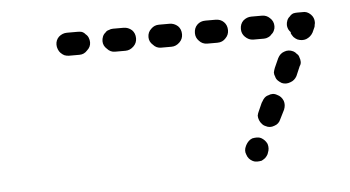

<svg xmlns="http://www.w3.org/2000/svg" viewBox="-34 -340 759 416"><g transform="rotate(-5 345.5 -132.0)"><path d="M501 23Q505 25 510 25Q515 25 520 24Q524 22 528 19Q532 15 534 11L535 8Q539 -1 536 -11Q532 -20 523 -25Q519 -27 514 -27Q509 -27 504 -26Q499 -24 496 -21Q492 -17 490 -13L489 -11Q484 -1 488 8Q491 18 501 23ZM531 -101 523 -83Q521 -79 520 -74Q520 -69 522 -64Q524 -59 527 -56Q530 -52 535 -50Q544 -45 554 -49Q564 -52 568 -62L577 -80L578 -82Q582 -92 579 -101Q575 -111 566 -115Q561 -118 556 -118Q551 -118 547 -116Q542 -115 538 -111Q535 -108 533 -104ZM565 -155Q566 -150 570 -146Q573 -143 578 -140Q587 -136 597 -140Q606 -143 611 -152L620 -173Q623 -177 623 -182Q623 -187 621 -192Q620 -197 616 -200Q613 -204 609 -206Q599 -211 589 -207Q580 -204 575 -194L566 -174Q564 -169 563 -164Q563 -159 565 -155ZM600 -264Q600 -269 602 -274Q604 -279 608 -282Q611 -286 616 -288Q620 -289 625 -289H636Q646 -290 654 -282Q661 -275 661 -265Q661 -262 660 -259Q660 -256 659 -254L654 -243Q649 -234 639 -230Q630 -227 620 -231Q616 -233 612 -237Q609 -241 607 -245Q607 -246 607 -246Q607 -247 607 -248Q604 -251 602 -255Q600 -260 600 -264ZM472 -264Q472 -275 465 -282Q458 -289 447 -289H425Q414 -289 407 -282Q400 -275 400 -264Q400 -254 407 -247Q414 -239 425 -239H447Q458 -239 465 -247Q472 -254 472 -264ZM372 -264Q372 -275 365 -282Q357 -289 347 -289H324Q314 -289 307 -282Q299 -275 299 -264Q299 -254 307 -247Q314 -239 324 -239H347Q357 -239 365 -247Q372 -254 372 -264ZM565 -247Q569 -250 571 -255Q573 -259 573 -264Q573 -275 565 -282Q558 -289 548 -289H525Q515 -289 507 -282Q500 -275 500 -264Q500 -254 507 -247Q515 -239 525 -239H548Q553 -239 557 -241Q562 -243 565 -247ZM272 -264Q272 -275 265 -282Q257 -289 247 -289H224Q219 -289 215 -287Q210 -286 207 -282Q203 -279 201 -274Q199 -269 199 -264Q199 -254 207 -247Q214 -239 224 -239H247Q257 -239 265 -247Q272 -254 272 -264ZM172 -264Q172 -269 170 -274Q168 -279 164 -282Q161 -286 156 -288Q152 -289 147 -289H124Q114 -289 106 -282Q99 -275 99 -265Q99 -260 101 -255Q103 -250 106 -247Q110 -243 114 -241Q119 -239 124 -239H147Q157 -239 164 -247Q172 -254 172 -264Z"/></g></svg>

Font: FRB American Cursive Guidelines Dashed Black
Style: Bold Italic
Weight: 900
Italic angle: -25°
Version: Version 2.0;Modular Font Editor K font №1